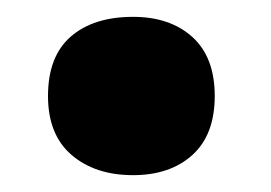

<svg xmlns="http://www.w3.org/2000/svg" viewBox="-20 -467 322 228"><path d="M138 -447Q182 -447 208.5 -423Q235 -399 235 -353Q235 -307 208.5 -283Q182 -259 138 -259Q93 -259 65 -283Q37 -307 37 -353Q37 -400 64 -423.5Q91 -447 138 -447Z"/></svg>

Font: Noto Sans Display Black Narrow
Style: Regular
Weight: 900
Width: 4
Designer: Monotype Design team
Foundry: Monotype Imaging Inc.
Version: Version 1.000